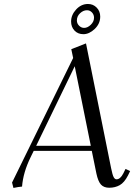

<svg xmlns="http://www.w3.org/2000/svg" viewBox="-20 -928 690 956"><path d="M40 -19 344.2 -639.2 335 -683.1 408.2 -711.9 533.2 -90.8Q540 -57.1 545.9 -46.1Q551.8 -35.2 560.1 -35.2Q579.1 -35.2 594.2 -64.9L605 -86.9L627.9 -76.2L617.2 -54.2Q599.1 -19 576.2 -6.1Q553.2 6.8 523.9 6.8Q497.1 6.8 482.7 -9Q468.3 -24.9 460 -64L437 -176.8H147.9L132.8 -146Q95.2 -69.3 89.8 1Q71.8 2.4 46.9 7.8ZM160.2 -202.1H432.1L352.1 -598.1ZM334 -820.8Q334 -853.5 359.1 -880.9Q384.3 -908.2 418 -908.2Q443.8 -908.2 461.4 -890.1Q479 -872.1 479 -845.2Q479 -810.1 451.7 -783.9Q424.3 -757.8 395 -757.8Q368.2 -757.8 351.1 -775.6Q334 -793.5 334 -820.8ZM362.8 -826.2Q362.8 -811 373.8 -800Q384.8 -789.1 398.9 -789.1Q416 -789.1 432.1 -804.7Q448.2 -820.3 448.2 -839.8Q448.2 -855 438 -866Q427.7 -877 413.1 -877Q394.5 -877 378.7 -862.1Q362.8 -847.2 362.8 -826.2Z"/></svg>

Font: Dihjauti S
Style: Italic
Weight: 400
Italic angle: -9°
Designer: T. Christopher White
Version: Version 3.0.0